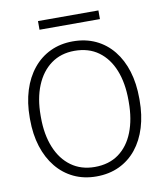

<svg xmlns="http://www.w3.org/2000/svg" viewBox="-93 -937 883 1024"><g transform="rotate(-10 348.0 -425.0)"><path d="M346.7 10.3Q279.3 10.3 224.6 -15.6Q169.9 -41.5 130.9 -89.4Q91.8 -137.2 70.8 -203.4Q49.8 -269.5 49.8 -350.6V-359.9Q49.8 -440.9 70.6 -507.1Q91.3 -573.2 130.4 -621.3Q169.4 -669.4 224.1 -695.3Q278.8 -721.2 346.2 -721.2Q415 -721.2 470 -695.3Q524.9 -669.4 563.7 -621.3Q602.5 -573.2 622.8 -507.1Q643.1 -440.9 643.1 -359.9V-350.6Q643.1 -269.5 622.8 -203.4Q602.5 -137.2 564 -89.4Q525.4 -41.5 470.5 -15.6Q415.5 10.3 346.7 10.3ZM346.7 -41Q423.8 -41 476.8 -79.6Q529.8 -118.2 557.1 -188Q584.5 -257.8 584.5 -350.6V-360.8Q584.5 -453.6 556.9 -522.9Q529.3 -592.3 476.1 -631.1Q422.9 -669.9 346.2 -669.9Q272.5 -669.9 219.2 -631.1Q166 -592.3 137.5 -522.7Q108.9 -453.1 108.9 -360.8V-350.6Q108.9 -257.8 137.5 -188Q166 -118.2 219.5 -79.6Q272.9 -41 346.7 -41ZM182.6 -813V-859.9H509.8V-813Z"/></g></svg>

Font: Roboto Slab LO Light
Style: Regular
Weight: 300
Designer: Google
Version: Version 2.000